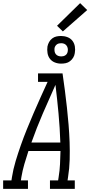

<svg xmlns="http://www.w3.org/2000/svg" viewBox="-61 -1202 575 1222"><path d="M-41 0V-54H12L15 -74Q23 -125 38.5 -176.5Q54 -228 72 -279Q90 -330 110.5 -380.5Q131 -431 152.5 -481Q174 -531 196.5 -581Q219 -631 242 -681H181V-735H337Q345 -681 352 -626.5Q359 -572 365 -517.5Q371 -463 375.5 -408Q380 -353 382 -297.5Q384 -242 382.5 -186Q381 -130 372 -74L369 -54H415V0H257V-54H309L312 -74Q319 -116 321 -157.5Q323 -199 324 -241H120Q106 -199 94 -157.5Q82 -116 75 -74L72 -54H117V0ZM139 -295H323Q320 -388 311.5 -479.5Q303 -571 292 -662Q251 -571 211.5 -479.5Q172 -388 139 -295ZM328 -797Q307 -797 288 -804.5Q269 -812 257 -827.5Q245 -843 241.5 -864Q238 -885 241 -906Q244 -921 251.5 -934.5Q259 -948 271.5 -957.5Q284 -967 298.5 -970Q313 -973 328 -973Q349 -973 368.5 -965.5Q388 -958 400 -942.5Q412 -927 415.5 -906Q419 -885 415 -864Q413 -849 405 -835.5Q397 -822 384.5 -812.5Q372 -803 357.5 -800Q343 -797 328 -797ZM329 -843Q335 -843 342 -844.5Q349 -846 355.5 -850.5Q362 -855 365.5 -861.5Q369 -868 370 -875Q372 -885 370 -895Q368 -905 362 -912.5Q356 -920 347.5 -923.5Q339 -927 328 -927Q322 -927 314.5 -925.5Q307 -924 301 -919.5Q295 -915 291 -908.5Q287 -902 286 -895Q285 -885 286.5 -875Q288 -865 294 -857.5Q300 -850 309 -846.5Q318 -843 329 -843ZM339 -1002 302 -1038 449 -1182 494 -1138Z"/></svg>

Font: Iosevka QP Light
Style: Italic
Weight: 300
Italic angle: -9°
Designer: Belleve Invis
Foundry: Belleve Invis
Version: Version 20.0.0; ttfautohint (v1.8.4)